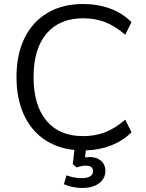

<svg xmlns="http://www.w3.org/2000/svg" viewBox="-20 -740 724 955"><path d="M407 8 403 43Q419 41 427 41Q459 41 481.5 59Q504 77 504 111Q504 148 473 171.5Q442 195 387 195Q366 195 341 190Q316 185 298 176L311 132Q347 146 387 146Q414 146 428.5 137Q443 128 443 111Q443 98 434 91Q425 84 408 84Q385 84 362 93L342 77L350 6Q261 -3 196 -49.5Q131 -96 96.5 -174.5Q62 -253 62 -357Q62 -469 102 -550.5Q142 -632 216.5 -676Q291 -720 392 -720Q466 -720 527.5 -697.5Q589 -675 634 -630L603 -567Q552 -611 502.5 -630Q453 -649 393 -649Q276 -649 211.5 -573Q147 -497 147 -357Q147 -216 211 -139.5Q275 -63 393 -63Q453 -63 502.5 -82Q552 -101 603 -145L634 -82Q592 -40 534 -17Q476 6 407 8Z"/></svg>

Font: Muli
Style: Regular
Weight: 400
Designer: Vernon Adams
Foundry: Vernon Adams
Version: Version 2.000